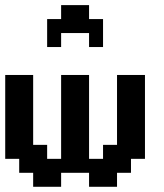

<svg xmlns="http://www.w3.org/2000/svg" viewBox="-20 -716 629 736"><path d="M107.1 -428.6V-160.7H160.7V-107.1H214.3V-428.6H321.4V-107.1H375V-160.7H428.6V-428.6H535.7V-107.1H482.1V-53.6H428.6V0H321.4V-53.6H214.3V0H107.1V-53.6H53.6V-107.1H0V-428.6ZM214.3 -696.4H321.4V-642.9H375V-535.7H321.4V-589.3H214.3V-535.7H160.7V-642.9H214.3Z"/></svg>

Font: Jersey 10
Style: Regular
Weight: 400
Designer: Sarah Cadigan-Fried
Version: Version 1.000